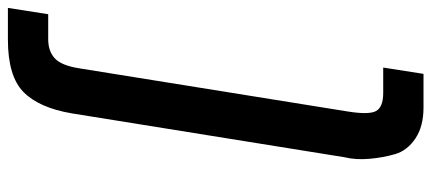

<svg xmlns="http://www.w3.org/2000/svg" viewBox="-323 -538 1092 486"><g transform="rotate(-90 223.0 -295.0)"><path d="M68 31 179 -659Q193 -742 233 -781.5Q273 -821 366 -821H446L430 -719H367Q336 -719 318 -702Q300 -685 293 -640L184 38Q175 93 185 111Q195 129 231 129H295L279 231H194Q146 231 115.5 210.5Q85 190 76 159.5Q67 129 64 94Q61 59 68 31Z"/></g></svg>

Font: Exo
Style: Demi Bold Italic
Weight: 600
Designer: Natanael Gama
Version: Version 1